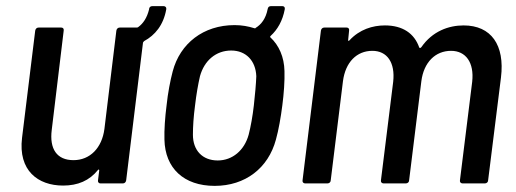

<svg xmlns="http://www.w3.org/2000/svg" viewBox="-20 -599 1684 627"><path d="M514 -579H478C472 -579 467 -576 467 -569C460 -540 447 -522 432 -511C431 -510 429 -509 427 -509H371C365 -509 361 -505 360 -499L321 -178C313 -116 274 -76 220 -76C166 -76 141 -112 149 -175L188 -499C189 -505 186 -509 180 -509H106C100 -509 96 -505 95 -499L52 -149C39 -42 104 7 186 7C234 7 272 -9 300 -44C303 -47 304 -45 304 -42L300 -10C299 -4 303 0 308 0H381C387 0 391 -4 392 -10L447 -460C448 -462 449 -463 451 -465C486 -484 514 -517 523 -569C524 -575 520 -579 514 -579Z M909 -367C908 -413 891 -451 863 -477C861 -478 862 -480 864 -482C886 -502 903 -531 910 -569C911 -575 908 -579 902 -579H865C859 -579 855 -576 854 -569C848 -538 833 -519 815 -508C814 -506 812 -506 810 -507C791 -513 770 -517 746 -517C644 -517 568 -457 544 -366C536 -336 528 -294 524 -255C519 -217 516 -174 517 -143C519 -50 580 8 681 8C781 8 856 -50 881 -143C890 -175 897 -216 902 -255C907 -293 910 -335 909 -367ZM792 -159C778 -108 739 -75 691 -75C641 -75 610 -108 610 -159C610 -185 612 -218 617 -255C621 -290 627 -324 633 -350C647 -401 685 -434 735 -434C783 -434 815 -401 817 -350C816 -324 813 -291 809 -255C805 -220 799 -186 792 -159Z M1494 -516C1445 -516 1392 -497 1356 -445C1353 -442 1351 -441 1349 -444C1333 -490 1295 -516 1237 -516C1197 -516 1154 -503 1121 -467C1118 -464 1116 -466 1117 -469L1120 -499C1121 -505 1118 -509 1112 -509H1039C1033 -509 1029 -505 1028 -499L968 -10C967 -4 971 0 977 0H1049C1055 0 1060 -4 1060 -10L1100 -334C1108 -396 1145 -433 1196 -433C1244 -433 1271 -395 1264 -332L1224 -10C1223 -4 1227 0 1233 0H1305C1311 0 1316 -4 1316 -10L1356 -334C1364 -396 1402 -433 1453 -433C1501 -433 1529 -395 1522 -332L1482 -10C1481 -4 1485 0 1491 0H1563C1569 0 1574 -4 1574 -10L1616 -346C1629 -452 1584 -516 1494 -516Z"/></svg>

Font: Barlow Semi Condensed Medium
Style: Italic
Weight: 500
Width: 4
Italic angle: -7°
Designer: Jeremy Tribby
Foundry: Tribby Type
Version: Version 1.422;hotconv 1.0.109;makeotfexe 2.5.65596